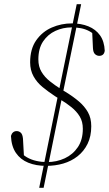

<svg xmlns="http://www.w3.org/2000/svg" viewBox="-20 -775 518 911"><path d="M166 116 256 -327H277L187 116ZM199 12Q151 12 114 -3Q77 -18 55.5 -49.5Q34 -81 32 -130Q35 -141 42 -147Q49 -153 59 -153Q70 -153 78.5 -145.5Q87 -138 89 -117L94 -27L72 -59Q88 -40 108 -28.5Q128 -17 152.5 -11.5Q177 -6 203 -6Q249 -6 287.5 -24Q326 -42 349.5 -77Q373 -112 373 -164Q373 -198 358.5 -222Q344 -246 319.5 -266Q295 -286 263 -305L242 -318Q210 -339 182.5 -361.5Q155 -384 139 -413Q123 -442 123 -479Q123 -543 152 -584Q181 -625 226 -644.5Q271 -664 321 -664Q365 -664 399.5 -650Q434 -636 454.5 -607.5Q475 -579 477 -534Q475 -521 468 -515.5Q461 -510 451 -510Q440 -510 431 -518Q422 -526 421 -547L417 -632L436 -602Q421 -618 403 -627.5Q385 -637 364.5 -641Q344 -645 319 -645Q279 -645 243 -628.5Q207 -612 184.5 -578.5Q162 -545 162 -493Q162 -459 177 -434Q192 -409 216.5 -389.5Q241 -370 271 -351L291 -339Q327 -317 354 -294Q381 -271 397 -243Q413 -215 413 -176Q413 -128 395.5 -92.5Q378 -57 348 -33.5Q318 -10 280 1Q242 12 199 12ZM256 -327 344 -755H365L277 -327Z"/></svg>

Font: Source Serif 4 48pt Light
Style: Italic
Weight: 300
Italic angle: -12°
Designer: Frank Grießhammer
Foundry: Adobe Systems Incorporated
Version: Version 4.004;hotconv 1.0.116;makeotfexe 2.5.65601